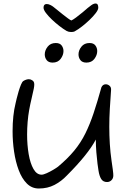

<svg xmlns="http://www.w3.org/2000/svg" viewBox="-20 -1128 728 1098"><path d="M527 -1108Q542 -1108 542 -1084Q542 -1072 527.5 -1053Q513 -1034 491.5 -1013.5Q470 -993 448 -976Q426 -959 411 -951Q404 -945 386 -945Q372 -945 361 -951Q342 -962 319.5 -979.5Q297 -997 276.5 -1016.5Q256 -1036 242.5 -1054Q229 -1072 229 -1084Q229 -1105 247 -1105Q257 -1105 268 -1099.5Q279 -1094 285 -1089Q293 -1083 307.5 -1071Q322 -1059 338.5 -1046Q355 -1033 368.5 -1023Q382 -1013 388 -1011Q396 -1014 415 -1028Q434 -1042 453 -1058Q472 -1074 481 -1082Q489 -1089 502.5 -1098.5Q516 -1108 527 -1108ZM202 -50Q162 -50 133.5 -78.5Q105 -107 87 -155Q69 -203 60.5 -261Q52 -319 52 -377Q52 -469 69 -537Q71 -546 75.5 -565Q80 -584 86.5 -605.5Q93 -627 100 -644Q107 -661 114 -665Q122 -670 130 -672.5Q138 -675 145 -675Q155 -675 164 -669Q170 -665 173 -660Q176 -655 176 -644Q176 -635 173 -620Q168 -595 160.5 -564Q153 -533 147 -500Q141 -467 138 -430.5Q135 -394 135 -359Q135 -299 144 -246.5Q153 -194 171.5 -161.5Q190 -129 218 -129Q228 -129 247 -137.5Q266 -146 284.5 -157Q303 -168 312 -175Q367 -221 404.5 -266.5Q442 -312 468 -364.5Q494 -417 515.5 -481.5Q537 -546 560 -629Q568 -646 585 -646Q597 -646 607 -637Q617 -628 615 -611Q611 -556 608 -504.5Q605 -453 605 -403Q605 -354 608 -305.5Q611 -257 618 -208Q623 -175 625 -159Q627 -143 627.5 -136.5Q628 -130 628 -124Q628 -108 617.5 -97.5Q607 -87 592 -87Q570 -87 559 -104Q548 -121 543 -154Q541 -165 537.5 -192.5Q534 -220 531 -257Q528 -294 528 -330Q484 -246 363 -125Q331 -91 291.5 -70.5Q252 -50 202 -50ZM474 -770Q451 -770 440 -784Q429 -798 429 -817Q429 -840 445.5 -861Q462 -882 492 -882Q515 -882 525.5 -868Q536 -854 536 -836Q536 -813 520 -791.5Q504 -770 474 -770ZM281 -770Q258 -770 247 -784Q236 -798 236 -817Q236 -840 252.5 -861Q269 -882 299 -882Q322 -882 332.5 -868Q343 -854 343 -836Q343 -813 327 -791.5Q311 -770 281 -770Z"/></svg>

Font: Fuzzy Bubbles
Style: Regular
Weight: 400
Designer: Robert E. Leuschke
Foundry: Robert E. Leuschke
Version: Version 1.010; ttfautohint (v1.8.3)